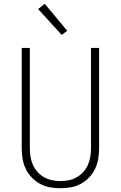

<svg xmlns="http://www.w3.org/2000/svg" viewBox="-20 -989 640 1017"><path d="M300 8Q272 8 244 3Q216 -2 191.5 -15.5Q167 -29 147.5 -49.5Q128 -70 116 -95.5Q104 -121 99.5 -149Q95 -177 95 -205V-735H138V-205Q138 -182 141.5 -159.5Q145 -137 154 -116.5Q163 -96 178 -79Q193 -62 213 -50.5Q233 -39 255 -34.5Q277 -30 300 -30Q323 -30 345 -34.5Q367 -39 387 -50.5Q407 -62 422 -79Q437 -96 446 -116.5Q455 -137 458.5 -159.5Q462 -182 462 -205V-735H505V-205Q505 -177 500.5 -149Q496 -121 484 -95.5Q472 -70 452.5 -49.5Q433 -29 408.5 -15.5Q384 -2 356 3Q328 8 300 8ZM307 -804 182 -941 217 -969 336 -826Z"/></svg>

Font: Iosevka Aile Extralight
Style: Regular
Weight: 200
Designer: Belleve Invis
Foundry: Belleve Invis
Version: Version 31.1.0; ttfautohint (v1.8.4)